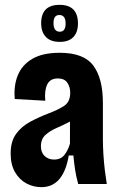

<svg xmlns="http://www.w3.org/2000/svg" viewBox="-20 -760 494 793"><path d="M151 13Q118 13 89 -2.5Q60 -18 42 -49Q24 -80 24 -126Q24 -176 46.5 -207Q69 -238 104.5 -257Q140 -276 179 -291Q219 -306 244.5 -322.5Q270 -339 270 -377Q270 -401 258 -418.5Q246 -436 219 -436Q187 -436 175 -411Q163 -386 167 -344L41 -351Q36 -406 53.5 -449Q71 -492 113.5 -517Q156 -542 227 -542Q326 -542 365.5 -489Q405 -436 405 -334V-183Q405 -157 407 -123.5Q409 -90 413 -57Q417 -24 421 0H303Q294 -33 290 -60Q286 -87 283 -118H264Q242 13 151 13ZM203 -101Q231 -101 246 -120Q261 -139 269 -167V-258Q243 -244 215 -232Q187 -220 168 -203Q149 -186 149 -156Q149 -130 164.5 -115.5Q180 -101 203 -101ZM227 -587Q189 -587 169.5 -607.5Q150 -628 150 -664Q150 -740 226 -740Q302 -740 302 -663Q302 -627 283 -607Q264 -587 227 -587ZM227 -629Q251 -629 251 -663Q251 -698 225 -698Q201 -698 201 -665Q201 -629 227 -629Z"/></svg>

Font: Bricolage Grotesque 12pt Condensed Bricolage Grotesque 10pt Condensed Regular
Style: Bold
Weight: 700
Width: 3
Designer: Mathieu Triay
Foundry: Atelier Triay
Version: Version 1.001; ttfautohint (v1.8.4.7-5d5b);gftools[0.9.33.de